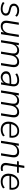

<svg xmlns="http://www.w3.org/2000/svg" viewBox="2255 -2930 683 5233"><g transform="rotate(90 2596.5 -313.5)"><path d="M221 8Q164 8 114.5 -8Q65 -24 35 -52L62 -96Q97 -67 137.5 -54.5Q178 -42 224 -42Q281 -42 314 -65Q347 -88 347 -131Q347 -159 328.5 -177Q310 -195 277 -204L182 -228Q134 -240 106.5 -271Q79 -302 79 -347Q79 -411 130.5 -452.5Q182 -494 268 -494Q319 -494 364 -476.5Q409 -459 435 -430L410 -387Q355 -443 266 -443Q208 -443 173 -418Q138 -393 138 -349Q138 -323 154 -303.5Q170 -284 204 -276L300 -251Q349 -239 378 -210Q407 -181 407 -136Q407 -68 355.5 -30Q304 8 221 8Z M693 8Q614 8 573 -40.5Q532 -89 548 -191L595 -485H656L609 -190Q586 -44 705 -44Q781 -44 827 -92.5Q873 -141 886 -222L927 -485H988L911 0H852L865 -85Q838 -40 793.5 -16Q749 8 693 8Z M1075 0 1152 -485H1212L1198 -399Q1254 -494 1358 -494Q1412 -494 1447 -467Q1482 -440 1493 -389Q1518 -438 1563 -466Q1608 -494 1668 -494Q1744 -494 1782.5 -445.5Q1821 -397 1806 -295L1759 0H1698L1745 -299Q1767 -441 1656 -441Q1589 -441 1545.5 -394Q1502 -347 1489 -264L1447 0H1386L1434 -299Q1456 -441 1345 -441Q1279 -441 1235.5 -394Q1192 -347 1178 -264L1136 0Z M2080 8Q2039 8 2003 -10Q1967 -28 1944.5 -60.5Q1922 -93 1922 -136Q1922 -212 1987.5 -245Q2053 -278 2197 -278H2268L2273 -313Q2284 -376 2258 -409Q2232 -442 2166 -442Q2076 -442 2001 -390L1981 -437Q2016 -463 2067.5 -478.5Q2119 -494 2171 -494Q2265 -494 2305 -440.5Q2345 -387 2330 -296L2283 0H2225L2237 -78Q2211 -34 2168 -13Q2125 8 2080 8ZM2091 -41Q2149 -41 2195.5 -80.5Q2242 -120 2254 -191L2260 -233H2211Q2126 -233 2077 -224.5Q2028 -216 2007.5 -195Q1987 -174 1987 -139Q1987 -90 2018.5 -65.5Q2050 -41 2091 -41Z M2444 0 2521 -485H2581L2567 -399Q2623 -494 2727 -494Q2781 -494 2816 -467Q2851 -440 2862 -389Q2887 -438 2932 -466Q2977 -494 3037 -494Q3113 -494 3151.5 -445.5Q3190 -397 3175 -295L3128 0H3067L3114 -299Q3136 -441 3025 -441Q2958 -441 2914.5 -394Q2871 -347 2858 -264L2816 0H2755L2803 -299Q2825 -441 2714 -441Q2648 -441 2604.5 -394Q2561 -347 2547 -264L2505 0Z M3512 8Q3411 8 3353 -48Q3295 -104 3295 -203Q3295 -281 3325.5 -347Q3356 -413 3412.5 -453.5Q3469 -494 3549 -494Q3624 -494 3667 -458.5Q3710 -423 3725.5 -367.5Q3741 -312 3731 -250L3728 -230H3356Q3346 -146 3388 -94.5Q3430 -43 3513 -43Q3560 -43 3600 -57Q3640 -71 3673 -102L3698 -59Q3665 -26 3614 -9Q3563 8 3512 8ZM3548 -445Q3491 -445 3453 -420Q3415 -395 3393 -356Q3371 -317 3363 -275H3681Q3686 -322 3674 -360.5Q3662 -399 3631.5 -422Q3601 -445 3548 -445Z M3817 0 3894 -485H3954L3940 -399Q3968 -444 4013 -469Q4058 -494 4118 -494Q4199 -494 4240 -445Q4281 -396 4265 -295L4218 0H4157L4204 -295Q4227 -441 4106 -441Q4026 -441 3979.5 -392.5Q3933 -344 3920 -264L3878 0Z M4564 8Q4485 8 4448 -37Q4411 -82 4423 -160L4467 -436H4371L4379 -485H4474L4498 -635H4559L4535 -485H4692L4684 -436H4527L4485 -168Q4475 -103 4498 -74Q4521 -45 4573 -45Q4591 -45 4606 -48.5Q4621 -52 4633 -57L4641 -8Q4630 -2 4607.5 3Q4585 8 4564 8Z M4930 8Q4829 8 4771 -48Q4713 -104 4713 -203Q4713 -281 4743.5 -347Q4774 -413 4830.5 -453.5Q4887 -494 4967 -494Q5042 -494 5085 -458.5Q5128 -423 5143.5 -367.5Q5159 -312 5149 -250L5146 -230H4774Q4764 -146 4806 -94.5Q4848 -43 4931 -43Q4978 -43 5018 -57Q5058 -71 5091 -102L5116 -59Q5083 -26 5032 -9Q4981 8 4930 8ZM4966 -445Q4909 -445 4871 -420Q4833 -395 4811 -356Q4789 -317 4781 -275H5099Q5104 -322 5092 -360.5Q5080 -399 5049.5 -422Q5019 -445 4966 -445Z"/></g></svg>

Font: Nunito Sans Light
Style: Italic
Weight: 300
Italic angle: -9°
Designer: Vernon Adams
Foundry: Vernon Adams
Version: Version 3.006; ttfautohint (v1.8.3)